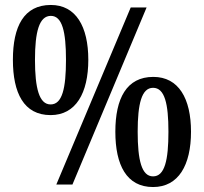

<svg xmlns="http://www.w3.org/2000/svg" viewBox="-20 -744 821 774"><path d="M184 -280C286 -280 336 -369 336 -503C336 -637 286 -724 185 -724C76 -724 32 -637 32 -503C32 -369 76 -280 184 -280ZM207 0H272L571 -714H507ZM184 -323C138 -323 121 -388 121 -503C121 -616 138 -680 185 -680C231 -680 246 -616 246 -503C246 -388 231 -323 184 -323ZM597 10C700 10 750 -79 750 -213C750 -347 700 -434 598 -434C490 -434 445 -347 445 -213C445 -79 490 10 597 10ZM597 -33C551 -33 535 -98 535 -213C535 -326 551 -390 597 -390C644 -390 659 -326 659 -213C659 -98 644 -33 597 -33Z"/></svg>

Font: Noto Serif Georgian Condensed SemiBold
Style: Regular
Weight: 600
Width: 3
Designer: Monotype Design Team, Akaki Razmadze
Foundry: Google LLC
Version: Version 2.003